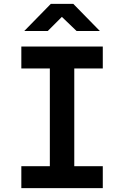

<svg xmlns="http://www.w3.org/2000/svg" viewBox="-20 -970 640 990"><path d="M90 0V-113H237V-617H90V-730H510V-617H363V-113H510V0ZM105 -810 242 -950H358L495 -810H375L299 -883L226 -810Z"/></svg>

Font: NKDuy Mono
Style: Bold
Weight: 700
Monospace: yes
Designer: NKDuy
Foundry: NKDuy
Version: Version 2.251; ttfautohint (v1.8.4.7-5d5b)